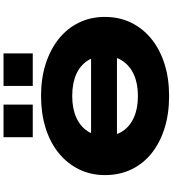

<svg xmlns="http://www.w3.org/2000/svg" viewBox="35 -1004 980 1090"><g transform="rotate(-90 525.0 -459.0)"><path d="M203 -285V-432H844V-285ZM525 11Q425 11 343 -14.5Q261 -40 201 -87.5Q141 -135 108.5 -202.5Q76 -270 76 -353Q76 -434 109 -501Q142 -568 202 -616.5Q262 -665 344.5 -690.5Q427 -716 526 -716Q625 -716 706.5 -690Q788 -664 848 -616.5Q908 -569 941 -502Q974 -435 974 -354Q974 -271 941 -204Q908 -137 848.5 -89Q789 -41 707 -15Q625 11 525 11ZM525 -166Q595 -166 645.5 -188.5Q696 -211 724 -253Q752 -295 752 -353Q752 -412 724.5 -453.5Q697 -495 646.5 -517Q596 -539 525 -539Q455 -539 404 -516.5Q353 -494 325.5 -452Q298 -410 298 -352Q298 -294 325.5 -252.5Q353 -211 404 -188.5Q455 -166 525 -166ZM582 -763V-929H767V-763ZM291 -763V-929H476V-763Z"/></g></svg>

Font: Nunito Sans 7pt Expanded Black
Style: Regular
Weight: 900
Width: 7
Designer: Vernon Adams
Foundry: Vernon Adams
Version: Version 3.101;gftools[0.9.27]